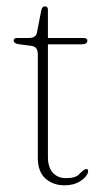

<svg xmlns="http://www.w3.org/2000/svg" viewBox="-20 -562 318 589"><path d="M75 -421.5 36.5 -426.5Q22 -429 22 -438Q22 -445.5 32 -445.5H68Q90.5 -445.5 93.5 -462.5L106.5 -530Q109 -542.5 118 -542.5Q127 -542.5 127 -532V-445.5H235.5Q248 -445.5 248 -437Q248 -426 229 -426H127V-80.5Q127 -49 142 -32.2Q157 -15.5 182.5 -15.5Q211.5 -15.5 222.5 -27.2Q233.5 -39 242.5 -43.5Q252 -44.5 250 -33.5Q246 -19 226.2 -6.2Q206.5 6.5 178.5 6.5Q142.5 6.5 119.2 -14.5Q96 -35.5 96 -78V-396Q96 -406.5 91.5 -413.2Q87 -420 75 -421.5Z"/></svg>

Font: Fraunces 72pt Soft Thin
Style: Regular
Weight: 100
Version: Version 1.000;[b76b70a41]